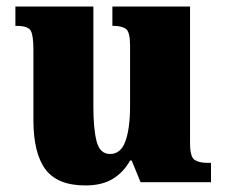

<svg xmlns="http://www.w3.org/2000/svg" viewBox="-20 -556 689 586"><path d="M241 10Q155 10 118.5 -39.5Q82 -89 82 -189V-405Q82 -447 74 -462Q66 -477 30 -477H27V-536H265V-230Q265 -162 275 -124Q285 -86 316 -86Q349 -86 363 -125.5Q377 -165 377 -233V-417Q377 -459 364 -468Q351 -477 327 -477H323V-536H560V-120Q560 -77 574 -68Q588 -59 612 -59H624V0H409L382 -66H377Q357 -30 324 -10Q291 10 241 10Z"/></svg>

Font: Noto Serif Myanmar SemiCondensed Black
Style: Regular
Weight: 900
Width: 4
Designer: Ben Mitchell and the Monotype Design Team
Foundry: Monotype Imaging Inc.
Version: Version 2.106; ttfautohint (v1.8.4.7-5d5b)